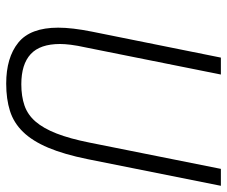

<svg xmlns="http://www.w3.org/2000/svg" viewBox="-78 -660 750 635"><g transform="rotate(90 297.5 -343.0)"><path d="M227 -698 138 -254Q131 -222 128.5 -201.5Q126 -181 126 -166Q126 -100 159.5 -69Q193 -38 259 -38Q299 -38 329.5 -48.5Q360 -59 382.5 -85Q405 -111 422 -154.5Q439 -198 452 -263L539 -698H595L507 -258Q491 -179 469 -127Q447 -75 417 -44Q387 -13 347.5 -0.5Q308 12 257 12Q171 12 121.5 -28Q72 -68 72 -160Q72 -206 85 -271L171 -698Z"/></g></svg>

Font: IBM Plex Sans Cond Light
Style: Italic
Weight: 300
Width: 3
Italic angle: -11°
Designer: Mike Abbink, Paul van der Laan, Pieter van Rosmalen
Foundry: Bold Monday
Version: Version 1.3